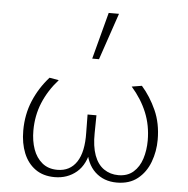

<svg xmlns="http://www.w3.org/2000/svg" viewBox="-52 -762 801 818"><g transform="rotate(5 349.0 -352.5)"><path d="M211 6Q162 6 128.5 -18Q95 -42 78 -84Q61 -126 61 -180Q61 -249 85.5 -307.5Q110 -366 153 -414L193 -407Q150 -359 127 -303.5Q104 -248 104 -184Q104 -140 116.5 -104.5Q129 -69 155 -47.5Q181 -26 220 -26Q274 -26 302.5 -69Q331 -112 329 -195L328 -272H366L365 -196Q364 -139 378 -101Q392 -63 419 -44.5Q446 -26 481 -26Q520 -26 545 -48Q570 -70 581.5 -106Q593 -142 593 -184Q593 -248 570.5 -303Q548 -358 505 -407L548 -414Q585 -372 610 -316.5Q635 -261 635 -191Q635 -141 618 -95.5Q601 -50 566 -22Q531 6 477 6Q421 6 384 -28.5Q347 -63 339 -129H355Q344 -60 305 -27Q266 6 211 6ZM327 -511 380 -711H424L356 -511Z"/></g></svg>

Font: Ysabeau ExtraLight
Style: Regular
Weight: 250
Designer: Christian Thalmann (Catharsis Fonts)
Version: Version 2.002